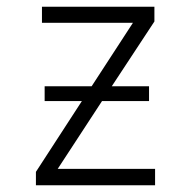

<svg xmlns="http://www.w3.org/2000/svg" viewBox="-20 -552 570 572"><path d="M87 0H442V-49H152L284 -251H424V-295H313L440 -488V-532H105V-484H376L253 -295H113V-251H224L87 -40Z"/></svg>

Font: Noto Sans Mono Condensed Light
Style: Regular
Weight: 300
Width: 3
Designer: Monotype Design Team
Foundry: Monotype Imaging Inc.
Version: Version 2.014